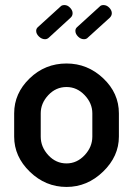

<svg xmlns="http://www.w3.org/2000/svg" viewBox="-20 -731 527 759"><path d="M259 -661 174 -583Q167 -576 158 -576Q145 -576 134 -586.5Q123 -597 123 -609Q123 -618 130 -624L219 -705Q224 -711 235 -711Q247 -711 257 -700.5Q267 -690 267 -679Q267 -668 259 -661ZM414 -661 328 -583Q322 -576 312 -576Q299 -576 288.5 -586.5Q278 -597 278 -609Q278 -618 285 -624L374 -705Q379 -711 389 -711Q402 -711 412 -700.5Q422 -690 422 -679Q422 -669 414 -661ZM243 -480Q326 -480 388 -421.5Q450 -363 450 -283V-191Q450 -113 387.5 -52.5Q325 8 243 8Q160 8 98 -52Q36 -112 36 -191V-283Q36 -362 97 -421Q158 -480 243 -480ZM345 -191V-283Q345 -323 314.5 -355Q284 -387 243 -387Q201 -387 171 -355Q141 -323 141 -283V-191Q141 -150 171 -117.5Q201 -85 243 -85Q284 -85 314.5 -117.5Q345 -150 345 -191Z"/></svg>

Font: Dosis
Style: SemiBold
Weight: 600
Designer: Edgar Tolentino, Pablo Impallari, Igino Marini
Foundry: Edgar Tolentino, Pablo Impallari, Igino Marini
Version: Version 1.007